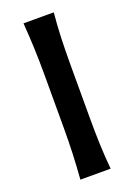

<svg xmlns="http://www.w3.org/2000/svg" viewBox="-139 -768 574 823"><g transform="rotate(-20 148.5 -356.5)"><path d="M79.5 0Q84 -58.5 86.2 -113.2Q88.5 -168 88.5 -234.5V-474.5Q88.5 -542.5 86.2 -598Q84 -653.5 79.5 -713H217.5Q212 -653.5 210 -598Q208 -542.5 208 -474.5V-234.5Q208 -168 210 -113.2Q212 -58.5 217.5 0Z"/></g></svg>

Font: Commissioner Flair Medium
Style: Regular
Weight: 500
Designer: Kostas Bartsokas
Foundry: Kostas Bartsokas
Version: Version 1.000; ttfautohint (v1.8.3)